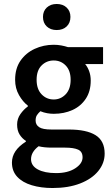

<svg xmlns="http://www.w3.org/2000/svg" viewBox="-20 -728 560 965"><path d="M244 217Q186 217 139.5 203Q93 189 66.5 160.5Q40 132 40 89Q40 28 110 -16V-20Q91 -32 78.5 -52Q66 -72 66 -102Q66 -131 82.5 -154.5Q99 -178 120 -193V-197Q95 -216 75.5 -250Q56 -284 56 -327Q56 -384 83 -423Q110 -462 154.5 -482.5Q199 -503 250 -503Q270 -503 288.5 -499.5Q307 -496 322 -491H498V-406H408Q420 -392 428 -370.5Q436 -349 436 -323Q436 -269 411 -231.5Q386 -194 344 -175Q302 -156 250 -156Q234 -156 217 -159Q200 -162 183 -169Q172 -159 165.5 -149Q159 -139 159 -122Q159 -101 176.5 -89Q194 -77 239 -77H326Q415 -77 460.5 -48.5Q506 -20 506 44Q506 92 474 131.5Q442 171 383 194Q324 217 244 217ZM250 -228Q285 -228 310 -254Q335 -280 335 -327Q335 -373 310.5 -398.5Q286 -424 250 -424Q214 -424 189 -399Q164 -374 164 -327Q164 -280 189 -254Q214 -228 250 -228ZM262 142Q321 142 358 118Q395 94 395 63Q395 34 372.5 24Q350 14 308 14H241Q201 14 174 7Q136 36 136 72Q136 105 170 123.5Q204 142 262 142ZM265 -577Q234 -577 215 -595Q196 -613 196 -643Q196 -672 215 -690Q234 -708 265 -708Q296 -708 315 -690Q334 -672 334 -643Q334 -613 315 -595Q296 -577 265 -577Z"/></svg>

Font: Source Sans Pro SemiBold
Style: Regular
Weight: 600
Designer: Paul D. Hunt
Foundry: Adobe Systems Incorporated
Version: Version 2.045;hotconv 1.0.109;makeotfexe 2.5.65596